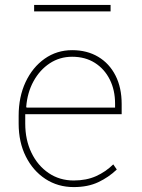

<svg xmlns="http://www.w3.org/2000/svg" viewBox="-20 -739 569 769"><path d="M275.4 10.3Q211.9 10.3 162.1 -22.2Q112.3 -54.7 83.5 -112.1Q54.7 -169.4 54.7 -244.1V-275.4Q54.7 -351.1 82.5 -410.4Q110.4 -469.7 158.9 -503.9Q207.5 -538.1 269 -538.1Q328.6 -538.1 373.3 -511.5Q418 -484.9 442.6 -436.5Q467.3 -388.2 467.3 -322.3V-281.7H81.1V-244.1Q81.1 -178.7 106 -127.2Q130.9 -75.7 174.8 -45.9Q218.8 -16.1 275.4 -16.1Q325.7 -16.1 364.5 -33.4Q403.3 -50.8 433.6 -80.6L447.8 -60.1Q415 -28.8 373.5 -9.3Q332 10.3 275.4 10.3ZM86.4 -308.1H440.9V-324.2Q440.9 -377.9 419.7 -420.4Q398.4 -462.9 359.9 -487.3Q321.3 -511.7 269 -511.7Q219.2 -511.7 179.2 -485.4Q139.2 -459 114.3 -413.6Q89.4 -368.2 85 -311ZM116.7 -693.4V-719.2H422.9V-693.4Z"/></svg>

Font: Roboto Slab LO Thin
Style: Regular
Weight: 250
Designer: Google
Version: Version 2.00;September 28, 2018;FontCreator 11.5.0.2427 64-b